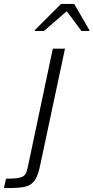

<svg xmlns="http://www.w3.org/2000/svg" viewBox="-120 -758 475 978"><path d="M58 -605 57 -600H104L220 -701L295 -600H335V-605L258 -738H191ZM-89 152 -100 200C27 200 61 197 85 82L211 -510H149L21 96C11 143 -1 152 -89 152Z"/></svg>

Font: Saira UNSAM Light Italic
Style: Regular
Weight: 300
Italic angle: -12°
Designer: Hector Gatti with collaboration of the Omnibus-Type team
Foundry: Omnibus-Type
Version: Version 0.072;PS 000.072;hotconv 1.0.88;makeotf.lib2.5.64775